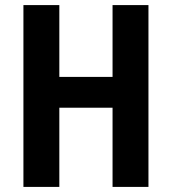

<svg xmlns="http://www.w3.org/2000/svg" viewBox="-20 -734 675 754"><path d="M563 0H422V-311H213V0H72V-714H213V-432H422V-714H563Z"/></svg>

Font: Noto Sans Thai Cond
Style: Bold
Weight: 700
Width: 3
Designer: Monotype Design Team
Foundry: Monotype Imaging Inc.
Version: Version 2.002; ttfautohint (v1.8.4.7-5d5b)